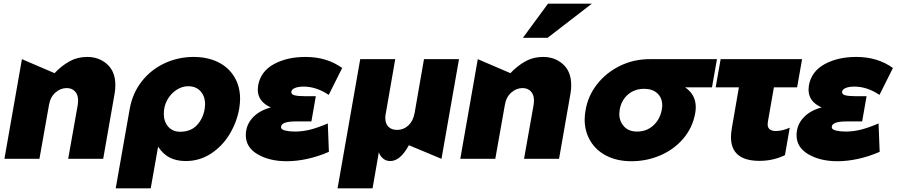

<svg xmlns="http://www.w3.org/2000/svg" viewBox="-20 -862 4869 1042"><path d="M606 -400Q606 -473 562 -513Q518 -553 453 -553Q400 -553 357 -529Q314 -505 276 -465L99 -541L4 0H194L246 -293Q253 -335 280.5 -359.5Q308 -384 342 -384Q370 -384 387 -366Q404 -348 404 -316Q404 -309 402 -293L350 0H540L602 -354Q606 -375 606 -400Z M1091 -272Q1093 -288 1093 -296Q1093 -339 1068.5 -366.5Q1044 -394 1001 -394Q968 -394 937.5 -374Q907 -354 888 -320Q869 -286 869 -244Q869 -202 893 -174.5Q917 -147 958 -147Q1015 -147 1048.5 -182.5Q1082 -218 1091 -272ZM1031 -553Q1105 -553 1162 -525.5Q1219 -498 1251 -446Q1283 -394 1283 -325Q1283 -303 1278 -271Q1265 -198 1225.5 -133Q1186 -68 1124.5 -28Q1063 12 988 12Q938 12 901.5 -6.5Q865 -25 838 -66L798 160H608L684 -271Q699 -356 749 -420Q799 -484 873 -518.5Q947 -553 1031 -553Z M1580 -148Q1619 -148 1659.5 -157.5Q1700 -167 1759 -192L1765 -38Q1708 -13 1649 0Q1590 13 1536 13Q1443 13 1378.5 -24.5Q1314 -62 1314 -128Q1314 -182 1350 -222Q1386 -262 1450 -279Q1379 -310 1379 -376Q1379 -383 1381 -399Q1395 -475 1466.5 -514Q1538 -553 1638 -553Q1754 -553 1837 -493L1764 -347Q1697 -392 1628 -392Q1598 -392 1579.5 -384Q1561 -376 1561 -362Q1561 -349 1580 -344.5Q1599 -340 1633 -340H1694L1670 -203H1585Q1505 -203 1505 -172Q1505 -159 1528 -153.5Q1551 -148 1580 -148Z M1812 160 1935 -541H2125L2074 -248Q2071 -235 2071 -223Q2071 -191 2088 -174Q2105 -157 2135 -157Q2170 -157 2196 -181Q2222 -205 2230 -248L2281 -541H2471L2376 0L2199 -74Q2153 12 2098 12Q2075 12 2058.5 -2Q2042 -16 2036 -36L2002 160Z M3080 -400Q3080 -473 3036 -513Q2992 -553 2927 -553Q2874 -553 2831 -529Q2788 -505 2750 -465L2573 -541L2478 0H2668L2720 -293Q2727 -335 2754.5 -359.5Q2782 -384 2816 -384Q2844 -384 2861 -366Q2878 -348 2878 -316Q2878 -309 2876 -293L2824 0H3014L3076 -354Q3080 -375 3080 -400ZM2818 -657H2952L3192 -842H2954Z M3756 -280Q3756 -265 3753 -248Q3739 -169 3688 -109.5Q3637 -50 3563 -18.5Q3489 13 3407 13Q3330 13 3272.5 -16Q3215 -45 3184 -97Q3153 -149 3153 -214Q3153 -236 3158 -264Q3171 -342 3220.5 -405Q3270 -468 3344.5 -504.5Q3419 -541 3506 -541H3871L3844 -388H3698Q3756 -349 3756 -280ZM3571 -264Q3574 -278 3574 -290Q3574 -331 3547.5 -355.5Q3521 -380 3476 -380Q3424 -380 3388 -349Q3352 -318 3343 -266Q3341 -252 3341 -244Q3341 -204 3366.5 -176Q3392 -148 3437 -148Q3489 -148 3525 -180.5Q3561 -213 3571 -264Z M4333 -541 4306 -388H4180L4148 -205Q4146 -193 4146 -188Q4146 -151 4191 -151Q4225 -151 4266 -169L4240 -20Q4176 11 4102 11Q3947 11 3947 -118Q3947 -138 3952 -168L3990 -388H3864L3891 -541Z M4569 -148Q4608 -148 4648.5 -157.5Q4689 -167 4748 -192L4754 -38Q4697 -13 4638 0Q4579 13 4525 13Q4432 13 4367.5 -24.5Q4303 -62 4303 -128Q4303 -182 4339 -222Q4375 -262 4439 -279Q4368 -310 4368 -376Q4368 -383 4370 -399Q4384 -475 4455.5 -514Q4527 -553 4627 -553Q4743 -553 4826 -493L4753 -347Q4686 -392 4617 -392Q4587 -392 4568.5 -384Q4550 -376 4550 -362Q4550 -349 4569 -344.5Q4588 -340 4622 -340H4683L4659 -203H4574Q4494 -203 4494 -172Q4494 -159 4517 -153.5Q4540 -148 4569 -148Z"/></svg>

Font: Geom Black
Style: Bold Italic
Weight: 900
Italic angle: -10°
Version: Version 1.102